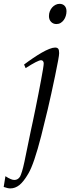

<svg xmlns="http://www.w3.org/2000/svg" viewBox="-86 -726 384 1021"><path d="M174.3 -640.6Q174.3 -654.3 179 -666Q183.6 -677.7 191.4 -686.5Q199.2 -695.3 209.5 -700.4Q219.7 -705.6 230.5 -705.6Q247.6 -705.6 257.6 -695.1Q267.6 -684.6 267.6 -666Q267.6 -653.8 263.9 -641.6Q260.3 -629.4 253.2 -619.6Q246.1 -609.9 236.3 -604Q226.6 -598.1 213.9 -598.1Q196.8 -598.1 185.5 -609.9Q174.3 -621.6 174.3 -640.6ZM-66.4 268.1 -57.1 210.9Q-26.9 231 -9.8 231Q9.8 231 21 212.4Q24.9 205.1 31 185.8Q37.1 166.5 43.9 134.3L78.1 -31.7Q82 -48.8 88.6 -80.1Q95.2 -111.3 102.8 -148.7Q110.4 -186 118.2 -225.8Q126 -265.6 132.3 -299.6Q138.7 -333.5 142.6 -357.7Q146.5 -381.8 146.5 -388.7Q146.5 -396.5 142.6 -401.1Q138.7 -405.8 132.3 -405.8Q115.7 -405.8 50.3 -363.8L42 -382.8Q65.9 -400.9 90.1 -417.2Q114.3 -433.6 136 -446Q157.7 -458.5 176.3 -465.8Q194.8 -473.1 207 -473.1Q218.3 -473.1 223.4 -467Q228.5 -460.9 228.5 -443.4Q228.5 -433.6 223.1 -404.1Q217.8 -374.5 207 -322.8Q186.5 -224.1 168 -145.3Q149.4 -66.4 133.3 -3.9Q94.7 146.5 64.9 196.8Q39.6 240.2 17.1 258.1Q-5.4 275.9 -31.2 275.9Q-44.9 275.9 -66.4 268.1Z"/></svg>

Font: XB Kayhan
Style: Italic
Weight: 400
Italic angle: -12°
Designer: Behnam
Foundry: Irmug
Version: Version 7.300 2009